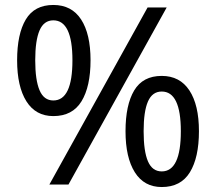

<svg xmlns="http://www.w3.org/2000/svg" viewBox="-20 -744 871 774"><path d="M195 -724Q269 -724 307 -665.5Q345 -607 345 -501Q345 -395 308.5 -335.5Q272 -276 195 -276Q124 -276 86.5 -335.5Q49 -395 49 -501Q49 -607 84 -665.5Q119 -724 195 -724ZM652 -714 256 0H179L575 -714ZM195 -662Q157 -662 139.5 -621.5Q122 -581 122 -501Q122 -421 139.5 -380Q157 -339 195 -339Q272 -339 272 -501Q272 -662 195 -662ZM632 -438Q705 -438 743.5 -379.5Q782 -321 782 -215Q782 -109 745.5 -49.5Q709 10 632 10Q561 10 523.5 -49.5Q486 -109 486 -215Q486 -321 521 -379.5Q556 -438 632 -438ZM632 -375Q594 -375 576.5 -335Q559 -295 559 -215Q559 -134 576.5 -93.5Q594 -53 632 -53Q709 -53 709 -215Q709 -375 632 -375Z"/></svg>

Font: Noto Sans Tifinagh Ahaggar
Style: Regular
Weight: 400
Designer: JamraPatel
Foundry: JamraPatel LLC
Version: Version 2.006; ttfautohint (v1.8.4.7-5d5b)